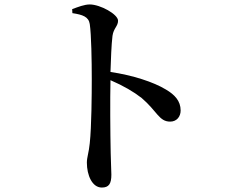

<svg xmlns="http://www.w3.org/2000/svg" viewBox="-20 -796 1040 862"><path d="M304 -755 305 -737C351 -730 378 -721 383 -688C390 -641 392 -523 392 -441C392 -374 391 -227 383 -153C379 -111 370 -90 370 -66C370 -9 394 46 437 46C469 46 480 29 480 -12C480 -27 478 -59 477 -108C475 -203 474 -348 476 -436C536 -410 580 -384 616 -356C686 -296 694 -250 744 -250C774 -250 791 -273 791 -300C791 -343 764 -371 725 -394C669 -428 576 -458 476 -473C478 -531 480 -593 485 -635C490 -670 510 -678 510 -703C510 -732 430 -776 383 -776C359 -776 331 -765 304 -755Z"/></svg>

Font: Noto Serif SC SemiBold
Style: Regular
Weight: 600
Designer: Ryoko NISHIZUKA 西塚涼子 (kana & ideographs); Frank Grießhammer (Latin, Greek & Cyrillic); Wenlong ZHANG 张文龙 (bopomofo); San
Foundry: Adobe
Version: Version 2.001;hotconv 1.1.0;makeotfexe 2.6.0